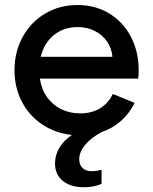

<svg xmlns="http://www.w3.org/2000/svg" viewBox="-20 -538 624 782"><path d="M204.1 127.9Q204.1 94.2 221.4 64.5Q238.8 34.7 272.9 11.7Q204.6 4.4 151.4 -31.5Q98.1 -67.4 68.6 -124.8Q39.1 -182.1 39.1 -252Q39.1 -327.1 72.5 -387.9Q106 -448.7 164.6 -483.2Q223.1 -517.6 295.9 -517.6Q368.2 -517.6 424.8 -483.2Q481.4 -448.7 513.2 -388.2Q544.9 -327.6 544.9 -252Q544.9 -232.9 543 -217.8H142.6Q148.4 -175.3 170.9 -143.3Q193.4 -111.3 228.5 -93.8Q263.7 -76.2 306.6 -76.2Q354 -76.2 387.7 -96.9Q421.4 -117.7 439.5 -155.3L528.3 -119.1Q507.3 -76.2 472.9 -45.7Q438.5 -15.1 393.6 0Q349.6 23.9 326.2 52.7Q302.7 81.5 302.7 110.4Q302.7 132.8 315.9 146Q329.1 159.2 353.5 159.2Q374.5 159.2 393.6 153.3V210.9Q360.8 224.6 322.3 224.6Q267.6 224.6 235.8 198.7Q204.1 172.9 204.1 127.9ZM438 -306.6Q435.1 -340.8 416.3 -368.4Q397.5 -396 366.2 -411.9Q335 -427.7 295.9 -427.7Q239.3 -427.7 199.2 -395Q159.2 -362.3 146 -306.6Z"/></svg>

Font: Wanted Sans Medium
Style: Regular
Weight: 500
Designer: Original Design by Kil Hyung-jin and Kang Hanbin, Wanted Lab, Inc; Hangeul from Source Han Sans by Jang Soo-young and Ka
Foundry: Wanted Lab, Inc.
Version: Version 1.001